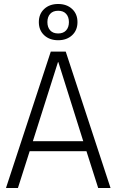

<svg xmlns="http://www.w3.org/2000/svg" viewBox="-20 -944 585 964"><path d="M414 -185H129L70 0H10L235 -685H310L535 0H473ZM145 -235H398L273 -632H271ZM272 -742Q229 -742 202 -767Q175 -792 175 -833Q175 -874 202 -899Q229 -924 272 -924Q315 -924 342 -899Q369 -874 369 -833Q369 -792 342 -767Q315 -742 272 -742ZM272 -776Q298 -776 312 -791.5Q326 -807 326 -833Q326 -859 312 -874.5Q298 -890 272 -890Q246 -890 232 -874.5Q218 -859 218 -833Q218 -807 232 -791.5Q246 -776 272 -776Z"/></svg>

Font: Jldddboxgfspflltxgxzjzlszac
Style: Regular
Weight: 300
Designer: Carrois Corporate & Edenspiekermann
Foundry: Carrois Corporate GbR & Edenspiekermann AG
Version: Version 2.001